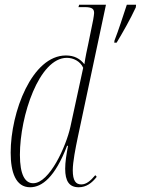

<svg xmlns="http://www.w3.org/2000/svg" viewBox="-20 -780 594 810"><path d="M463 -609 462 -600H472C495 -638 530 -699 553 -749L554 -760H515C499 -712 480 -652 463 -609ZM107 10C157 10 212 -32 263 -165H267C260 -127 255 -97 255 -68C255 -16 272 10 312 10C344 10 368 -8 388 -34L382 -41C362 -17 344 -2 323 -2C300 -2 287 -17 287 -62C287 -97 299 -157 308 -200L427 -760H314L311 -750H338C370 -750 377 -741 377 -725C377 -719 375 -709 373 -696L352 -593C348 -575 340 -538 336 -509C318 -532 294 -546 258 -546C115 -546 25 -307 25 -136C25 -54 46 10 107 10ZM120 -7C86 -7 64 -42 64 -127C64 -291 145 -536 262 -536C290 -536 319 -521 331 -494L277 -245C259 -163 189 -7 120 -7Z"/></svg>

Font: Noto Serif Display ExtraCondensed ExtraLight
Style: Italic
Weight: 200
Width: 2
Italic angle: -12°
Designer: Monotype Design Team
Foundry: Monotype Imaging Inc.
Version: Version 2.009